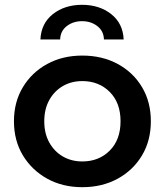

<svg xmlns="http://www.w3.org/2000/svg" viewBox="-20 -771 685 798"><path d="M322 7Q240 7 176 -28.5Q112 -64 75 -125.5Q38 -187 38 -267Q38 -347 75 -408.5Q112 -470 176 -505Q240 -540 322 -540Q405 -540 469.5 -505Q534 -470 570.5 -408.5Q607 -347 607 -267Q607 -187 570.5 -125.5Q534 -64 469.5 -28.5Q405 7 322 7ZM322 -100Q391 -100 436 -145Q481 -190 481 -267Q481 -344 436 -389Q391 -434 322 -434Q277 -434 241.5 -413.5Q206 -393 185 -355.5Q164 -318 164 -267Q164 -216 185 -178.5Q206 -141 241.5 -120.5Q277 -100 322 -100ZM148 -607Q151 -674 200 -712.5Q249 -751 321 -751Q393 -751 442 -712.5Q491 -674 494 -607H412Q411 -642 384.5 -662.5Q358 -683 321 -683Q284 -683 257.5 -662.5Q231 -642 230 -607Z"/></svg>

Font: Montserrat SemiBold
Style: Regular
Weight: 600
Designer: Julieta Ulanovsky
Foundry: Julieta Ulanovsky
Version: Version 9.000; ttfautohint (v1.8.4.7-5d5b)